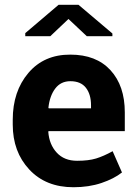

<svg xmlns="http://www.w3.org/2000/svg" viewBox="-20 -764 573 794"><path d="M32.7 0ZM283.7 10.3Q169.4 10.3 101.1 -63Q32.7 -136.2 32.7 -249V-268.6Q32.7 -386.2 97.4 -462.4Q162.1 -538.6 271 -538.1Q377.9 -538.1 437 -473.6Q496.1 -409.2 496.1 -299.3V-221.7H180.7L179.7 -218.8Q183.6 -166.5 214.6 -132.8Q245.6 -99.1 298.8 -99.1Q346.2 -99.1 377.4 -108.6Q408.7 -118.2 445.8 -138.7L484.4 -50.8Q451.7 -24.9 399.7 -7.3Q347.7 10.3 283.7 10.3ZM271 -428.2Q231.4 -428.2 208.5 -397.9Q185.5 -367.7 180.2 -318.4L181.6 -315.9H356.4V-328.6Q356.4 -374 335.2 -401.1Q314 -428.2 271 -428.2ZM444.8 -625.5V-614.3H338.9L263.2 -685.5L188 -614.3H84.5V-627L222.2 -744.1H304.7Z"/></svg>

Font: Roboto Avanza Slab
Style: Bold
Weight: 700
Designer: Google
Version: Version 1.100263; 2013; ttfautohint (v0.94.20-1c74) -l 8 -r 